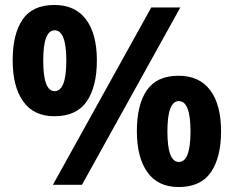

<svg xmlns="http://www.w3.org/2000/svg" viewBox="-20 -744 941 773"><path d="M199 -724Q283 -724 326.5 -665.5Q370 -607 370 -501Q370 -395 329 -335.5Q288 -276 199 -276Q116 -276 73.5 -335.5Q31 -395 31 -501Q31 -607 71 -665.5Q111 -724 199 -724ZM706 -714 310 0H193L589 -714ZM200 -622Q154 -622 154 -500Q154 -377 200 -377Q247 -377 247 -500Q247 -622 200 -622ZM699 -439Q783 -439 826.5 -380.5Q870 -322 870 -216Q870 -110 829 -50.5Q788 9 699 9Q616 9 573.5 -50.5Q531 -110 531 -216Q531 -322 571 -380.5Q611 -439 699 -439ZM700 -337Q654 -337 654 -215Q654 -92 700 -92Q747 -92 747 -215Q747 -337 700 -337Z"/></svg>

Font: BC Sans
Style: Bold
Weight: 700
Designer: Monotype Design Team
Province of B.C.
Foundry: Monotype Imaging Inc.
Version: Version 2.000;GOOG;noto-source:20170915:90ef993387c0